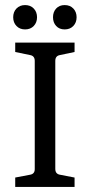

<svg xmlns="http://www.w3.org/2000/svg" viewBox="-20 -737 354 757"><path d="M274 -532 217 -520Q198 -517 198 -497V-71Q198 -51 217 -48L274 -37V0H40V-37L98 -48Q117 -51 117 -70V-497Q117 -517 98 -520L40 -532V-569H274ZM79 -621Q58 -621 45 -634.5Q32 -648 32 -669Q32 -690 45 -703.5Q58 -717 79 -717Q100 -717 113 -703.5Q126 -690 126 -669Q126 -648 113 -634.5Q100 -621 79 -621ZM235 -621Q214 -621 201.5 -634.5Q189 -648 189 -669Q189 -690 201.5 -703.5Q214 -717 235 -717Q256 -717 269 -703.5Q282 -690 282 -669Q282 -648 269 -634.5Q256 -621 235 -621Z"/></svg>

Font: Rasa
Style: Regular
Weight: 400
Designer: Anna Giedrys (Yrsa+Rasa design), David Brezina (Yrsa art-direction, Rasa art-direction, design)
Foundry: Rosetta Type Foundry
Version: Version 2.004